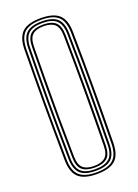

<svg xmlns="http://www.w3.org/2000/svg" viewBox="-153 -870 674 939"><g transform="rotate(-20 183.5 -400.5)"><path d="M183.5 5.5Q116.8 5.5 87.5 -21.9Q58.2 -49.2 57.2 -112Q56.2 -195.8 55.6 -266.5Q55 -337.2 55 -403.1Q55 -469 55.6 -537.9Q56.2 -606.8 57.2 -687.2Q58.2 -750.5 87.5 -778Q116.8 -805.5 183.5 -805.5Q249.8 -805.5 279.4 -778.2Q309 -751 310 -687.2Q311.2 -610.2 311.8 -541.8Q312.2 -473.2 312.2 -406.2Q312.2 -339.2 311.8 -267.4Q311.2 -195.5 310 -112Q309 -48.2 279.1 -21.4Q249.2 5.5 183.5 5.5ZM183.5 -3Q244 -3 271.6 -27.9Q299.2 -52.8 300 -112Q301.2 -193.2 301.9 -263.6Q302.5 -334 302.5 -400.5Q302.5 -467 302 -536.9Q301.5 -606.8 300 -687Q299.2 -746.5 271.9 -771.8Q244.5 -797 183.5 -797Q122 -797 95 -771.5Q68 -746 67 -687Q66 -611.5 65.4 -544.8Q64.8 -478 64.8 -411.9Q64.8 -345.8 65.2 -272.8Q65.8 -199.8 67 -112Q67.8 -53 95.5 -28Q123.2 -3 183.5 -3ZM183.5 -11.2Q127.5 -11.2 102.6 -34.8Q77.8 -58.2 76.8 -112Q75.8 -195.8 75.1 -266.5Q74.5 -337.2 74.5 -403.1Q74.5 -469 75.1 -537.9Q75.8 -606.8 76.8 -687Q77.8 -741.5 102.5 -765.1Q127.2 -788.8 183.5 -788.8Q239 -788.8 264.2 -765.4Q289.5 -742 290.2 -687Q291.5 -610.8 292.1 -542.4Q292.8 -474 292.8 -406.8Q292.8 -339.5 292.2 -267.5Q291.8 -195.5 290.2 -112.2Q289.5 -57.2 264 -34.2Q238.5 -11.2 183.5 -11.2ZM183.5 -19.8Q232.5 -19.8 256.2 -40.5Q280 -61.2 280.5 -112.2Q281.8 -193 282.2 -263.5Q282.8 -334 282.9 -400.9Q283 -467.8 282.4 -537.5Q281.8 -607.2 280.5 -687Q279.8 -737.8 256.8 -759Q233.8 -780.2 183.5 -780.2Q132.5 -780.2 110 -758.6Q87.5 -737 86.5 -687Q85.5 -610.2 84.9 -541.8Q84.2 -473.2 84.2 -406.4Q84.2 -339.5 84.9 -267.6Q85.5 -195.8 86.5 -112.2Q87.2 -62.2 110.2 -41Q133.2 -19.8 183.5 -19.8ZM183.5 -28Q139.8 -28 118.4 -46.8Q97 -65.5 96.5 -112.5Q95 -219.2 94.5 -313.6Q94 -408 94.5 -499Q95 -590 96.5 -686.8Q97 -734 118.4 -753Q139.8 -772 183.5 -772Q228 -772 249 -752.9Q270 -733.8 270.8 -686.8Q271.8 -619.5 272.4 -552Q273 -484.5 273.1 -414.8Q273.2 -345 272.6 -270Q272 -195 270.8 -112.2Q270 -64.5 248.1 -46.2Q226.2 -28 183.5 -28ZM183.5 -36.5Q222 -36.5 241.2 -53.4Q260.5 -70.2 261 -113.5Q262 -188.2 262.6 -257.2Q263.2 -326.2 263.2 -394.5Q263.2 -462.8 262.8 -534.4Q262.2 -606 261 -685.8Q260.5 -729.8 241.1 -746.6Q221.8 -763.5 183.5 -763.5Q145.2 -763.5 126 -746.5Q106.8 -729.5 106.2 -686Q105 -597.8 104.4 -507.9Q103.8 -418 104.1 -320.9Q104.5 -223.8 106.2 -113.2Q106.8 -70.8 125.8 -53.6Q144.8 -36.5 183.5 -36.5Z"/></g></svg>

Font: Big Shoulders Inline Text Thin ExtraLight
Style: Regular
Weight: 250
Version: Version 2.002